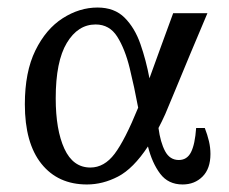

<svg xmlns="http://www.w3.org/2000/svg" viewBox="-20 -475 609 510"><path d="M539 -66Q539 -27 518 -6Q497 15 465 15Q427 15 405.5 -13.5Q384 -42 373 -86Q334 -27 293.5 -6Q253 15 211 15Q134 15 90 -40Q46 -95 46 -198Q46 -284 74 -341Q102 -398 146.5 -426.5Q191 -455 239 -455Q284 -455 311 -428Q338 -401 353 -358Q368 -315 377 -267Q390 -304 406 -347Q422 -390 440 -440H531Q508 -386 485.5 -332Q463 -278 445.5 -235.5Q428 -193 419 -172Q410 -152 401 -135Q406 -97 418.5 -73.5Q431 -50 455 -50Q477 -50 487.5 -71Q498 -92 501 -135H524Q531 -117 535 -100Q539 -83 539 -66ZM128 -214Q128 -130 151 -80Q174 -30 220 -30Q257 -30 284.5 -66.5Q312 -103 347 -189Q337 -243 324.5 -294Q312 -345 291.5 -377.5Q271 -410 234 -410Q187 -410 157.5 -361Q128 -312 128 -214Z"/></svg>

Font: Bona Nova SC
Style: Regular
Weight: 400
Designer: Mateusz Machalski
Foundry: Capitalics
Version: Version 4.001; ttfautohint (v1.8.4.7-5d5b)